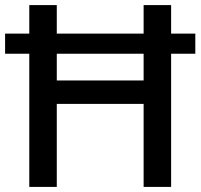

<svg xmlns="http://www.w3.org/2000/svg" viewBox="-20 -734 788 754"><path d="M95 0H203V-326H544V0H652V-523H747V-602H652V-714H544V-602H203V-714H95V-602H0V-523H95ZM203 -418V-523H544V-418Z"/></svg>

Font: Noto Sans Hanifi Rohingya Medium
Style: Regular
Weight: 500
Designer: Monotype Design Team and DaltonMaag
Foundry: Google LLC
Version: Version 2.102